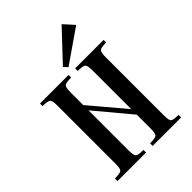

<svg xmlns="http://www.w3.org/2000/svg" viewBox="-267 -1094 1226 1226"><g transform="rotate(-45 346.5 -480.5)"><path d="M515.6 -960.9 328.1 -761.7 352.5 -735.4 578.1 -891.6ZM565.4 -85.9V-613.3C565.4 -642.6 569 -660.5 576.2 -667C583.3 -673.5 602.5 -676.8 633.8 -676.8V-700.2H377V-676.8C408.9 -676.8 428.4 -673.3 435.5 -666.5C442.7 -659.7 446.3 -641.9 446.3 -613.3V-262.7L248 -498V-613.3C248 -641.9 251.6 -659.7 258.8 -666.5C266 -673.3 285.5 -676.8 317.4 -676.8V-700.2H59.6V-676.8C91.5 -676.8 111 -673.3 118.2 -666.5C125.3 -659.7 128.9 -641.9 128.9 -613.3V-85.9C128.9 -57.3 125.3 -39.7 118.2 -33.2C111 -26.7 91.5 -23.4 59.6 -23.4V0H317.4V-23.4C285.5 -23.4 266 -26.7 258.8 -33.2C251.6 -39.7 248 -57.3 248 -85.9V-450.2L446.3 -212.9V-85.9C446.3 -57.3 442.7 -39.7 435.5 -33.2C428.4 -26.7 408.9 -23.4 377 -23.4V0H633.8V-23.4C601.9 -23.4 582.5 -26.7 575.7 -33.2C568.8 -39.7 565.4 -57.3 565.4 -85.9Z"/></g></svg>

Font: TriodPostnaja
Style: Medium
Weight: 500
Version: 20110805; ttfautohint (v0.96) -l 8 -r 50 -G 200 -x 14 -w "G"